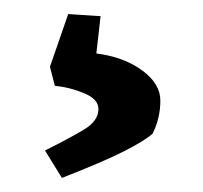

<svg xmlns="http://www.w3.org/2000/svg" viewBox="-20 -31 289 273"><path d="M68 222 44 183Q78 166 99 153.5Q120 141 120 124Q120 110 99.5 101.5Q79 93 58 91L51 64L77 -11L123 -8L117 45Q156 50 182 69Q208 88 208 112Q208 137 197 159Q186 169 156.5 184Q127 199 68 222Z"/></svg>

Font: Grenze Gotisch Medium
Style: Regular
Weight: 500
Designer: Renata Polastri
Foundry: Omnibus-Type
Version: Version 1.001